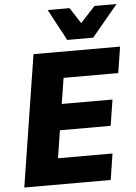

<svg xmlns="http://www.w3.org/2000/svg" viewBox="-61 -979 725 1025"><g transform="rotate(-5 301.5 -466.5)"><path d="M27 0 138 -705H602L580 -565H287L265 -427H537L515 -288H243L220 -140H512L490 0ZM324 -765 234 -933H351L406 -848L485 -933H603L463 -765Z"/></g></svg>

Font: Nunito Sans 10pt SemiCondensed Black
Style: Italic
Weight: 900
Width: 4
Italic angle: -9°
Designer: Vernon Adams
Foundry: Vernon Adams
Version: Version 3.101;gftools[0.9.27]